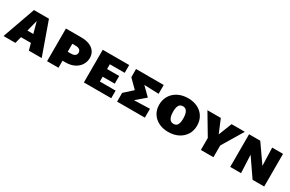

<svg xmlns="http://www.w3.org/2000/svg" viewBox="107 -1440 3637 2408"><g transform="rotate(30 1926.0 -236.5)"><path d="M13 0 181 -473H398L566 0H380L262 -438H297L185 0ZM124 -97 165 -209H401L450 -97Z M644 0V-473H865Q939 -473 988.5 -451.5Q1038 -430 1063.5 -391.5Q1089 -353 1089 -302Q1089 -250 1061.5 -204Q1034 -158 980.5 -130Q927 -102 850 -102H732V-232H860Q895 -232 914.5 -247.5Q934 -263 934 -290Q934 -315 915 -331Q896 -347 859 -347H809V0Z M1177 0V-473H1345V0ZM1243 0V-110H1573V0ZM1243 -180V-291H1520V-180ZM1243 -360V-473H1560V-360Z M1658 0V-126L1836 -288L1833 -181L1660 -354L1659 -473H2060V-345L1827 -353L1799 -401L1967 -236L1788 -84L1787 -120L2060 -128V0Z M2400 10Q2321 10 2261 -21Q2201 -52 2167.5 -106Q2134 -160 2134 -230Q2134 -304 2168.5 -361Q2203 -418 2266 -450.5Q2329 -483 2412 -483Q2491 -483 2551 -452.5Q2611 -422 2644.5 -367Q2678 -312 2678 -240Q2678 -165 2642.5 -109Q2607 -53 2544.5 -21.5Q2482 10 2400 10ZM2410 -111Q2434 -111 2450.5 -123.5Q2467 -136 2475 -162.5Q2483 -189 2483 -231Q2483 -276 2474 -305Q2465 -334 2447 -348.5Q2429 -363 2402 -363Q2378 -363 2362 -350.5Q2346 -338 2337.5 -311.5Q2329 -285 2329 -243Q2329 -198 2338.5 -168.5Q2348 -139 2366 -125Q2384 -111 2410 -111Z M2875 -167 2693 -473H2887L2980 -250H2955L3043 -473H3235L3051 -167ZM2871 0V-219H3053V0Z M3296 0V-473H3431L3453 0ZM3684 0H3620L3364 -372V-473H3458L3676 -161ZM3788 -473V0H3646L3631 -473Z"/></g></svg>

Font: Ysabeau SC Black
Style: Regular
Weight: 900
Designer: Christian Thalmann (Catharsis Fonts)
Version: Version 2.001;gftools[0.9.30]; featfreeze: smcp